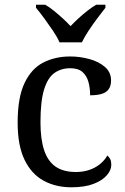

<svg xmlns="http://www.w3.org/2000/svg" viewBox="-20 -786 532 816"><path d="M283 10Q217 10 165.5 -18Q114 -46 84.5 -106.5Q55 -167 55 -265Q55 -372 84.5 -433.5Q114 -495 164.5 -520.5Q215 -546 278 -546Q320 -546 360 -535Q400 -524 426 -501.5Q452 -479 452 -444Q452 -421 442 -407Q432 -393 412.5 -387Q393 -381 363 -381Q363 -413 355.5 -439Q348 -465 330 -480.5Q312 -496 278 -496Q240 -496 211.5 -476Q183 -456 167.5 -406Q152 -356 152 -266Q152 -195 167.5 -148Q183 -101 216 -78Q249 -55 303 -55Q334 -55 360 -64Q386 -73 405.5 -89Q425 -105 436 -125Q444 -119 448.5 -109.5Q453 -100 453 -86Q453 -63 434 -41Q415 -19 377.5 -4.5Q340 10 283 10ZM233 -606Q223 -629 205 -655.5Q187 -682 168 -708Q149 -734 133 -753V-766H172Q191 -755 210 -739.5Q229 -724 247 -707.5Q265 -691 280 -675Q295 -691 313 -707.5Q331 -724 350.5 -739.5Q370 -755 389 -766H428V-753Q413 -734 393.5 -708Q374 -682 356.5 -655.5Q339 -629 328 -606Z"/></svg>

Font: Noto Serif Hebrew
Style: Regular
Weight: 400
Designer: Monotype Design Team
Foundry: Monotype Imaging Inc.
Version: Version 2.003